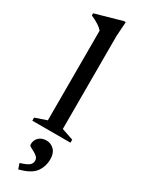

<svg xmlns="http://www.w3.org/2000/svg" viewBox="-254 -738 773 1033"><g transform="rotate(30 133.0 -222.0)"><path d="M179.5 -43.5 252 -19V0H15V-19L86.5 -43.5V-600.5Q65.5 -626 9.5 -650.5V-664L174 -710.5H185.5L179.5 -622ZM69 231.5Q108.5 219.5 122.2 208.2Q136 197 136 179.5Q136 165 126.2 155.8Q116.5 146.5 103.8 140Q91 133.5 81 127.8Q71 122 71 115Q71 87.5 88.8 70.8Q106.5 54 135 54Q163.5 54 183.2 74Q203 94 203 131Q203 176.5 177.8 211.5Q152.5 246.5 80.5 265Z"/></g></svg>

Font: Newsreader Text Medium
Style: Regular
Weight: 500
Designer: Hugues Gentile
Foundry: Production Type
Version: Version 1.001